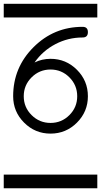

<svg xmlns="http://www.w3.org/2000/svg" viewBox="-20 -714 540 1026"><path d="M0 -620.8V-693.8H500V-620.8ZM0 219.2H500V292.2H0ZM449.7 -542.2Q449.7 -513.7 421.4 -513.7Q344.2 -513.7 276.4 -478.3Q208.5 -442.9 164.6 -380.1Q204.6 -399.7 250 -399.7Q332.5 -399.7 391.1 -341.1Q449.7 -282.5 449.7 -199.7Q449.7 -117.2 391.1 -58.6Q332.5 0 250 0Q167.5 0 108.9 -58.6Q50.3 -117.2 50.3 -199.7Q50.3 -353.3 159.2 -461.9Q268.1 -570.6 421.4 -570.6Q449.7 -570.6 449.7 -542.2ZM250 -342.5Q190.9 -342.5 148.9 -300.7Q106.9 -258.8 106.9 -199.7Q106.9 -140.6 148.9 -98.9Q190.9 -57.1 250 -57.1Q309.1 -57.1 350.8 -98.9Q392.6 -140.6 392.6 -199.7Q392.6 -258.8 350.8 -300.7Q309.1 -342.5 250 -342.5Z"/></svg>

Font: EnergyBar
Style: Regular
Weight: 400
Italic angle: -10°
Version: 1.0 2000-03-28